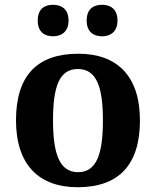

<svg xmlns="http://www.w3.org/2000/svg" viewBox="-20 -774 654 804"><path d="M408 -622C440 -622 472 -639 472 -688C472 -738 440 -754 408 -754C373 -754 343 -738 343 -688C343 -639 373 -622 408 -622ZM202 -622C235 -622 267 -639 267 -688C267 -738 235 -754 202 -754C168 -754 138 -738 138 -688C138 -639 168 -622 202 -622ZM305 10C476 10 566 -82 566 -270C566 -458 468 -549 308 -549C136 -549 47 -458 47 -270C47 -82 145 10 305 10ZM307 -53C230 -53 202 -128 202 -270C202 -413 229 -485 306 -485C383 -485 411 -413 411 -270C411 -128 384 -53 307 -53Z"/></svg>

Font: Noto Serif Malayalam
Style: Bold
Weight: 700
Designer: Indian type Foundry, Jelle Bosma, Monotype Design Team
Foundry: Monotype Imaging Inc.
Version: Version 2.104